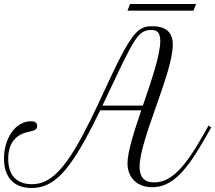

<svg xmlns="http://www.w3.org/2000/svg" viewBox="-20 -918 1077 961"><path d="M166 -287.6C166 -305.7 152.8 -311 133.8 -311C58.6 -311 0 -227.1 0 -124.5C0 -29.3 50.8 22.9 137.7 22.9C210 22.9 269 -12.7 332.5 -100.6C381.3 -167.5 433.1 -265.6 481.4 -365.7H687C650.9 -259.3 618.2 -157.7 618.2 -100.1C618.2 -33.7 661.6 19 741.7 19C843.8 19 915.5 -65.4 1011.7 -235.4L1037.1 -280.3L1023.9 -289.6L998.5 -244.6C908.7 -85.4 838.9 -4.9 752.4 -4.9C700.2 -4.9 678.7 -33.7 678.7 -83C678.7 -219.7 844.7 -551.8 844.7 -693.4C844.7 -754.9 813.5 -786.6 741.2 -786.6C690.4 -786.6 659.7 -771 602.1 -667.5C519.5 -519.5 424.3 -265.1 317.4 -115.2C259.3 -34.2 207 3.9 139.2 3.9C79.6 3.9 21 -25.4 21 -122.6C21 -217.3 76.7 -244.6 104 -252.9C136.7 -263.7 166 -260.7 166 -287.6ZM624 -661.6C667.5 -745.1 692.9 -768.1 735.8 -768.1C763.7 -768.1 782.2 -758.8 782.2 -712.9C782.2 -642.1 737.8 -514.2 695.3 -389.6H492.7C542.5 -492.7 588.4 -594.7 624 -661.6ZM618.2 -864.7H948.2L961.4 -897.9H630.9Z"/></svg>

Font: Petit Formal Script
Style: Regular
Weight: 400
Designer: Pablo Impallari, Brenda Gallo, Rodrigo Fuenzalida
Foundry: Pablo Impallari, Brenda Gallo, Rodrigo Fuenzalida
Version: Version 1.001